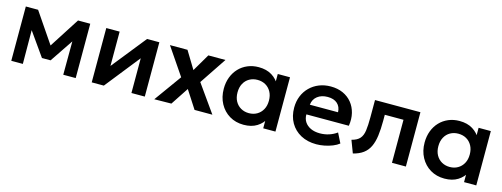

<svg xmlns="http://www.w3.org/2000/svg" viewBox="-18 -1103 4463 1707"><g transform="rotate(15 2214.0 -250.0)"><path d="M74 0V-500H184H187L404 -181L349 -180L554.5 -500H667V0H552.5L554 -354L578.5 -344L410.5 -94.5H331L154.5 -344.5L178.5 -354.5L180.5 0Z M814.5 0V-500H937.5V-184L1190 -500H1303V0H1180V-320L926 0Z M1390.5 1 1571 -249.5 1400.5 -500H1562L1659.5 -339.5L1754 -500H1911.5L1746 -252.5L1925 0H1761L1655 -164L1547.5 -1Z M2215 15Q2141.5 15 2084.8 -19Q2028 -53 1995.5 -113Q1963 -173 1963 -250Q1963 -308 1981.5 -356.5Q2000 -405 2033.8 -440.5Q2067.5 -476 2113.8 -495.5Q2160 -515 2215 -515Q2287.5 -515 2337 -484Q2386.5 -453 2411 -403.5L2393 -376V-500H2505.5V0H2393V-124L2411 -96.5Q2386.5 -47 2337 -16Q2287.5 15 2215 15ZM2234 -97Q2275.5 -97 2308 -115.8Q2340.5 -134.5 2359.5 -168.8Q2378.5 -203 2378.5 -250Q2378.5 -297 2359.5 -331.5Q2340.5 -366 2308 -384.5Q2275.5 -403 2234 -403Q2192.5 -403 2159.8 -384.5Q2127 -366 2108.2 -331.5Q2089.5 -297 2089.5 -250Q2089.5 -203 2108.2 -168.8Q2127 -134.5 2159.8 -115.8Q2192.5 -97 2234 -97Z M2884 15Q2802.5 15 2741 -18.2Q2679.5 -51.5 2645.2 -111Q2611 -170.5 2611 -249.5Q2611 -307.5 2630.8 -356Q2650.5 -404.5 2686.8 -440.2Q2723 -476 2771.8 -495.5Q2820.5 -515 2878.5 -515Q2941.5 -515 2991 -492.8Q3040.5 -470.5 3073.2 -430.2Q3106 -390 3119.2 -336.2Q3132.5 -282.5 3122.5 -219H2731.5Q2731 -179.5 2750.2 -150Q2769.5 -120.5 2805.2 -103.8Q2841 -87 2889.5 -87Q2932.5 -87 2972 -99.5Q3011.5 -112 3045.5 -136.5L3090.5 -47Q3067 -28 3032 -14Q2997 0 2958.2 7.5Q2919.5 15 2884 15ZM2739 -310H2998.5Q2997 -360.5 2965 -389.2Q2933 -418 2875.5 -418Q2818.5 -418 2781.5 -389.2Q2744.5 -360.5 2739 -310Z M3220.5 10 3177 -104.5Q3228 -117.5 3251.5 -144.5Q3275 -171.5 3281.5 -219Q3288 -266.5 3288 -340.5V-500H3706V0H3578V-396H3406V-340.5Q3406 -262 3398 -202.5Q3390 -143 3369.8 -100.5Q3349.5 -58 3313.2 -31Q3277 -4 3220.5 10Z M4063.5 15Q3990 15 3933.2 -19Q3876.5 -53 3844 -113Q3811.5 -173 3811.5 -250Q3811.5 -308 3830 -356.5Q3848.5 -405 3882.2 -440.5Q3916 -476 3962.2 -495.5Q4008.5 -515 4063.5 -515Q4136 -515 4185.5 -484Q4235 -453 4259.5 -403.5L4241.5 -376V-500H4354V0H4241.5V-124L4259.5 -96.5Q4235 -47 4185.5 -16Q4136 15 4063.5 15ZM4082.5 -97Q4124 -97 4156.5 -115.8Q4189 -134.5 4208 -168.8Q4227 -203 4227 -250Q4227 -297 4208 -331.5Q4189 -366 4156.5 -384.5Q4124 -403 4082.5 -403Q4041 -403 4008.2 -384.5Q3975.5 -366 3956.8 -331.5Q3938 -297 3938 -250Q3938 -203 3956.8 -168.8Q3975.5 -134.5 4008.2 -115.8Q4041 -97 4082.5 -97Z"/></g></svg>

Font: Geologica Cursive Medium
Style: Regular
Weight: 500
Designer: Sindre Bremnes, Frode Helland
Foundry: Monokrom Skriftforlag AS
Version: Version 1.010;gftools[0.9.28]